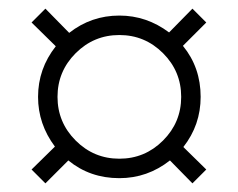

<svg xmlns="http://www.w3.org/2000/svg" viewBox="-20 -486 551 444"><path d="M155 -363Q113 -321 113 -262Q113 -203 155 -161Q197 -119 256 -119Q315 -119 357 -161Q399 -203 399 -262Q399 -321 357 -363Q315 -405 256 -405Q197 -405 155 -363ZM107 -147Q68 -199 68 -262Q68 -327 109 -379L53 -434L85 -466L140 -410Q191 -450 256 -450Q319 -450 371 -411L425 -466L457 -434L403 -380Q444 -330 444 -262Q444 -197 404 -146L457 -94L425 -62L373 -115Q321 -74 256 -74Q188 -74 138 -115L85 -62L53 -94Z"/></svg>

Font: Judson
Style: Regular
Weight: 400
Version: Version 20110429